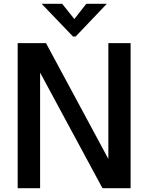

<svg xmlns="http://www.w3.org/2000/svg" viewBox="-20 -990 781 1010"><path d="M191 0H73V-763H222L550 -154V-763H667V0H519L191 -608ZM378 -798H364L199 -970H307L371 -890L434 -970H542Z"/></svg>

Font: Open Sauce One Medium
Style: Regular
Weight: 500
Designer: Alfredo Marco Pradil
Foundry: Creative Sauce Fz LLC
Version: Version 1.477